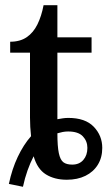

<svg xmlns="http://www.w3.org/2000/svg" viewBox="-20 -679 431 736"><path d="M14 26Q26 -31 48 -77.5Q70 -124 99 -157Q97 -175 96 -192.5Q95 -210 95 -228V-477H19V-519Q57 -519 82.5 -536.5Q108 -554 123.5 -585.5Q139 -617 147 -659H200V-536H331V-477H200V-222Q211 -224 221 -225.5Q231 -227 242 -227Q307 -227 339.5 -193Q372 -159 372 -112Q372 -75 355 -47.5Q338 -20 307.5 -5Q277 10 236 10Q189 10 156 -10.5Q123 -31 109 -80Q96 -55 85.5 -25.5Q75 4 68 37ZM257 -48Q284 -48 299.5 -66Q315 -84 315 -112Q315 -138 297.5 -156.5Q280 -175 241 -175Q230 -175 220 -173Q210 -171 200 -168Q200 -118 205.5 -92Q211 -66 223 -57Q235 -48 257 -48Z"/></svg>

Font: ET Text
Style: Regular
Weight: 470
Designer: Monotype Design Team
Foundry: Monotype Imaging Inc.
Version: Version 2.009